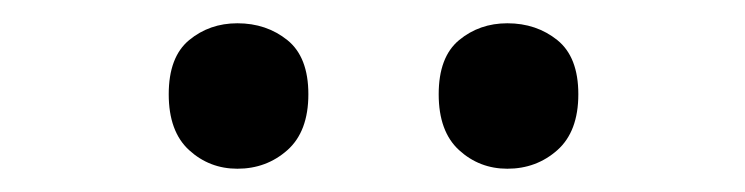

<svg xmlns="http://www.w3.org/2000/svg" viewBox="-20 -764 640 165"><path d="M416 -619Q392 -619 374.5 -635Q357 -651 357 -683Q357 -715 374.5 -729.5Q392 -744 416 -744Q441 -744 459 -729.5Q477 -715 477 -683Q477 -651 459 -635Q441 -619 416 -619ZM184 -619Q160 -619 142.5 -635Q125 -651 125 -683Q125 -715 142.5 -729.5Q160 -744 184 -744Q209 -744 227 -729.5Q245 -715 245 -683Q245 -651 227 -635Q209 -619 184 -619Z"/></svg>

Font: Noto Sans Mono Medium
Style: Regular
Weight: 500
Designer: Monotype Design Team
Foundry: Monotype Imaging Inc.
Version: Version 2.014